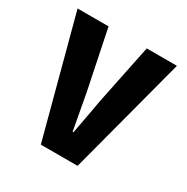

<svg xmlns="http://www.w3.org/2000/svg" viewBox="-134 -677 769 791"><g transform="rotate(30 250.0 -281.0)"><path d="M163.1 0 13.7 -561.5H161.1L218.8 -281.2Q223.6 -252.9 234.4 -196.3Q245.1 -139.6 250 -111.3H253.9Q275.4 -224.6 285.2 -281.2L342.8 -561.5H486.3L337.9 0Z"/></g></svg>

Font: Gen Shin Gothic Monospace Bold
Style: Bold
Weight: 700
Designer: [Source Han Sans]
Ryoko NISHIZUKA  (kana & ideographs); Paul D. Hunt (Latin, Greek & Cyrillic); Wenlong ZHANG  (bopomofo
Version: Version 1.002.20150607